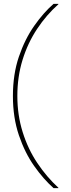

<svg xmlns="http://www.w3.org/2000/svg" viewBox="-20 -831 366 996"><path d="M258 145Q206 99 157.5 30.5Q109 -38 78 -129.5Q47 -221 47 -333Q47 -446 78 -537Q109 -628 157.5 -697Q206 -766 258 -811H283V-809Q221 -754 172.5 -681Q124 -608 97 -520.5Q70 -433 70 -333Q70 -234 97.5 -146Q125 -58 173.5 14.5Q222 87 283 143V145Z"/></svg>

Font: DM Sans 12pt Thin
Style: Regular
Weight: 250
Version: Version 4.004;gftools[0.9.30]